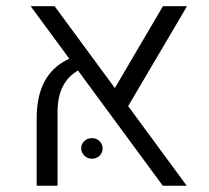

<svg xmlns="http://www.w3.org/2000/svg" viewBox="-20 -591 666 611"><path d="M498 0 77.6 -571.3H153.8L574.2 0ZM96.7 0V-213.9Q96.7 -291 126.2 -339.6Q155.8 -388.2 215.8 -410.6L244.6 -374.5Q163.1 -340.8 163.1 -234.4V0ZM575.2 -571.3 375.5 -232.4 329.6 -283.7 498.5 -571.3ZM272.5 -85.9Q257.8 -85.9 248 -96.2Q238.3 -106.4 238.3 -118.7Q238.3 -132.3 248 -141.8Q257.8 -151.4 272.5 -151.4Q287.1 -151.4 296.9 -141.8Q306.6 -132.3 306.6 -118.7Q306.6 -105 296.9 -95.5Q287.1 -85.9 272.5 -85.9Z"/></svg>

Font: Heebo Light
Style: Regular
Weight: 300
Designer: Oded Ezer
Foundry: Ezer Type House
Version: Version 3.100